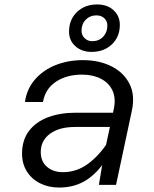

<svg xmlns="http://www.w3.org/2000/svg" viewBox="-20 -830 690 862"><path d="M424 0 446 -133 491 -341Q501 -389 485 -423.5Q469 -458 433 -476.5Q397 -495 348 -495Q279 -495 231 -463Q183 -431 173 -372H92Q100 -430 136.5 -472.5Q173 -515 229 -537.5Q285 -560 352 -560Q426 -560 481 -532Q536 -504 561.5 -453.5Q587 -403 572 -333L501 0ZM245 12Q198 12 160 -7Q122 -26 100.5 -60.5Q79 -95 79 -140Q79 -201 110 -242Q141 -283 195.5 -303.5Q250 -324 320 -324H501L487 -260H317Q246 -260 204.5 -229.5Q163 -199 163 -147Q163 -105 191 -81Q219 -57 262 -57Q324 -57 374.5 -94Q425 -131 466 -194L464 -127Q425 -60 371.5 -24Q318 12 245 12ZM391 -597Q347 -597 318.5 -622.5Q290 -648 290 -688Q290 -742 325.5 -776Q361 -810 416 -810Q462 -810 490 -784Q518 -758 518 -718Q518 -665 482.5 -631Q447 -597 391 -597ZM394 -645Q424 -645 443 -665Q462 -685 462 -715Q462 -735 448.5 -748Q435 -761 413 -761Q384 -761 365 -741.5Q346 -722 346 -692Q346 -672 360 -658.5Q374 -645 394 -645Z"/></svg>

Font: Azeret Mono Thin Light
Style: Italic
Weight: 300
Italic angle: -12°
Version: Version 1.002